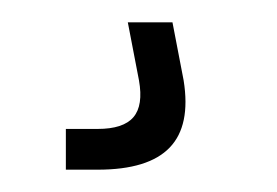

<svg xmlns="http://www.w3.org/2000/svg" viewBox="-20 -20 248 172"><path d="M39 132V95.5H67.5Q90.5 95.5 99.5 85Q108.5 74.5 104.5 52L94.5 0H134.5L144.5 52Q151 92.5 132 112.2Q113 132 67.5 132Z"/></svg>

Font: Big Shoulders Display Thin
Style: Regular
Weight: 400
Version: Version 2.002